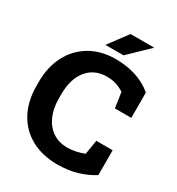

<svg xmlns="http://www.w3.org/2000/svg" viewBox="-211 -1026 1071 1165"><g transform="rotate(30 324.5 -443.0)"><path d="M367.2 10.3Q264.2 10.3 186.3 -31.7Q108.4 -73.7 64.9 -152.6Q21.5 -231.4 21.5 -341.3V-369.1Q21.5 -472.2 62.5 -551.5Q103.5 -630.9 179.4 -676Q255.4 -721.2 359.9 -721.2Q433.1 -721.2 498.3 -700.9Q563.5 -680.7 616.7 -636.2V-459H502L486.3 -565.4Q461.9 -582.5 431.9 -592.3Q401.9 -602.1 364.7 -602.1Q278.3 -602.1 227.8 -540.5Q177.2 -479 177.2 -370.1V-341.3Q177.2 -271 200.9 -218.5Q224.6 -166 267.8 -137.2Q311 -108.4 369.1 -108.4Q399.4 -108.4 429.7 -115Q460 -121.6 486.3 -132.3L502.4 -232.4H617.2V-58.6Q575.2 -30.3 511.5 -10Q447.8 10.3 367.2 10.3ZM259.3 -764.2 358.4 -897.5H520.5L521.5 -894.5L386.2 -764.2Z"/></g></svg>

Font: Roboto Slab ExtraBold
Style: Regular
Weight: 800
Designer: Google
Version: Version 2.001; ttfautohint (v1.8.3)